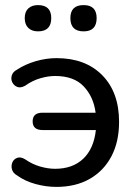

<svg xmlns="http://www.w3.org/2000/svg" viewBox="-20 -724 536 753"><path d="M308 -601Q256 -601 256 -653Q256 -704 308 -704Q359 -704 359 -653Q359 -601 308 -601ZM129 -601Q105 -601 91 -614.5Q77 -628 77 -653Q77 -678 91 -691Q105 -704 129 -704Q181 -704 181 -653Q181 -601 129 -601ZM201 9Q160 9 118.5 -2.5Q77 -14 47 -36Q31 -45 27 -59.5Q23 -74 28.5 -87Q34 -100 47.5 -105Q61 -110 79 -99Q106 -80 137 -71Q168 -62 196 -62Q265 -62 306.5 -101.5Q348 -141 356 -214H147Q108 -214 108 -248Q108 -282 147 -282H355Q347 -344 308.5 -385Q270 -426 196 -426Q169 -426 138 -417Q107 -408 79 -388Q61 -378 48 -383Q35 -388 28.5 -400.5Q22 -413 26 -427.5Q30 -442 47 -451Q79 -472 120 -484Q161 -496 202 -496Q315 -496 381 -429Q447 -362 447 -246Q447 -168 417 -111Q387 -54 332 -22.5Q277 9 201 9Z"/></svg>

Font: Chiron GoRound TC
Style: Regular
Weight: 400
Designer: Ryoko NISHIZUKA 西塚涼子 (kana, bopomofo & ideographs); Paul D. Hunt (Latin, Greek & Cyrillic); Sandoll Communications 산돌커뮤니
Foundry: Adobe
Version: Version 1.000;hotconv 1.1.1;makeotfexe 2.6.0